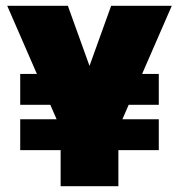

<svg xmlns="http://www.w3.org/2000/svg" viewBox="-20 -645 620 665"><path d="M50 -125V-232H530V-125ZM50 -282V-389H224V-282ZM356 -282V-389H530V-282ZM253 -314 365 -625H575L390 -200V0H190V-200L5 -625H215L327 -314Z"/></svg>

Font: Changa ExtraLight ExtraBold
Style: Regular
Weight: 800
Version: Version 3.002; ttfautohint (v1.8.2)